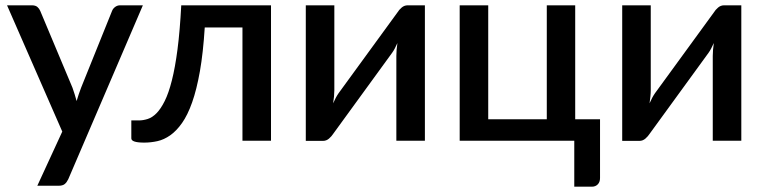

<svg xmlns="http://www.w3.org/2000/svg" viewBox="-20 -530 2877 723"><path d="M518 -510 237 145Q231.5 156.5 223.8 163Q216 169.5 200 169.5H120.5L214.5 -34.5L6.5 -510H100Q113.5 -510 120.8 -503.8Q128 -497.5 131.5 -489L253 -199.5Q257.5 -187 261.2 -174.8Q265 -162.5 268.5 -149.5Q272.5 -162.5 276.5 -175Q280.5 -187.5 285.5 -200L402 -489Q405.5 -498 413.8 -504Q422 -510 432 -510Z M1000.5 0H893V-426.5H751Q745 -331 732.8 -261.8Q720.5 -192.5 703.5 -144.5Q686.5 -96.5 665.5 -66.8Q644.5 -37 621 -20.5Q597.5 -4 572.8 1.5Q548 7 523 7Q474.5 7 474.5 -9V-76.5H502.5Q519 -76.5 536.2 -82Q553.5 -87.5 569.5 -103.8Q585.5 -120 600.2 -149.5Q615 -179 627.2 -227.2Q639.5 -275.5 648.5 -344.8Q657.5 -414 662.5 -510H1000.5Z M1580 -510V0H1472.5V-319.5Q1472.5 -330 1473.5 -342.5Q1474.5 -355 1476.5 -368Q1471.5 -357 1466.8 -347.8Q1462 -338.5 1456.5 -331L1235 -26.5Q1229 -17 1219 -8.2Q1209 0.5 1196.5 0.5H1131.5V-510H1239V-190.5Q1239 -180 1237.8 -167Q1236.5 -154 1234.5 -141Q1244.5 -164 1255 -179L1476.5 -483Q1482.5 -493 1492.5 -501.5Q1502.5 -510 1515 -510Z M2239.5 -81V140.5Q2239.5 155.5 2231 164.2Q2222.5 173 2209 173H2142.5V0H1711V-510H1818.5V-81H2039V-510H2146V-81Z M2771.5 -510V0H2664V-319.5Q2664 -330 2665 -342.5Q2666 -355 2668 -368Q2663 -357 2658.2 -347.8Q2653.5 -338.5 2648 -331L2426.5 -26.5Q2420.5 -17 2410.5 -8.2Q2400.5 0.5 2388 0.5H2323V-510H2430.5V-190.5Q2430.5 -180 2429.2 -167Q2428 -154 2426 -141Q2436 -164 2446.5 -179L2668 -483Q2674 -493 2684 -501.5Q2694 -510 2706.5 -510Z"/></svg>

Font: Lato SemiBold
Style: Regular
Weight: 600
Designer: Lukasz Dziedzic with Adam Twardoch and Botio Nikoltchev
Foundry: tyPoland Lukasz Dziedzic
Version: Version 2.015; 2015-08-06; http://www.latofonts.com/